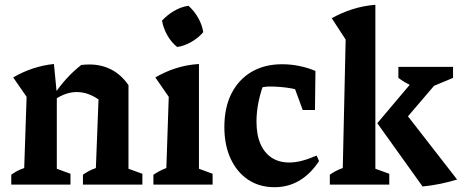

<svg xmlns="http://www.w3.org/2000/svg" viewBox="-20 -770 1927 801"><path d="M27 0V-41Q38 -49 50.5 -56Q63 -63 81 -69L91 -366L35 -447Q116 -494 205 -503L217 -379V-66L274 -45V0ZM326 0V-41Q337 -49 350 -56Q363 -63 380 -69L391 -355L516 -415V-66L574 -45V0ZM209 -355 206 -376Q231 -413 259 -443.5Q287 -474 319 -499Q329 -500 337 -500.5Q345 -501 353 -501Q403 -501 444 -480Q485 -459 516 -415L391 -355Q347 -386 300 -386Q255 -386 209 -355Z M620 0V-41Q632 -49 645 -56Q658 -63 674 -69L684 -366L628 -447Q669 -471 714.5 -485.5Q760 -500 810 -503V-66L867 -45V0ZM766 -746Q790 -725 806.5 -696Q823 -667 828 -636Q809 -613 779 -595.5Q749 -578 719 -574Q695 -593 678 -623Q661 -653 656 -684Q677 -707 705.5 -724Q734 -741 766 -746Z M1125 11Q1062 11 1015 -20.5Q968 -52 942 -108.5Q916 -165 916 -240Q916 -322 946 -380.5Q976 -439 1030 -470.5Q1084 -502 1157 -502Q1192 -502 1227.5 -495Q1263 -488 1296 -474L1280 -378Q1198 -409 1106 -409Q1086 -409 1066.5 -404Q1047 -399 1030 -390L1087 -438Q1069 -394 1059.5 -349.5Q1050 -305 1050 -263Q1050 -208 1066.5 -170Q1083 -132 1113.5 -112Q1144 -92 1187 -92Q1212 -92 1240.5 -99.5Q1269 -107 1301 -121L1311 -98Q1239 11 1125 11ZM1243 -311 1183 -474H1296L1294 -311Z M1356 0V-41Q1367 -49 1380 -56Q1393 -63 1410 -69L1422 -605L1364 -694Q1405 -717 1450.5 -731.5Q1496 -746 1546 -750V-66L1604 -45V0ZM1743 8 1554 -256 1744 -481H1837V-466L1642 -238L1646 -331L1887 -21Q1854 -11 1818.5 -3.5Q1783 4 1743 8ZM1750 -395Q1720 -402 1693 -414.5Q1666 -427 1642 -445V-491H1870V-445Z"/></svg>

Font: Piazzolla 24pt
Style: Bold
Weight: 700
Designer: Juan Pablo del Peral
Foundry: Huerta Tipografica
Version: Version 2.005